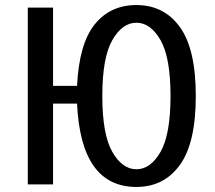

<svg xmlns="http://www.w3.org/2000/svg" viewBox="-20 -730 850 760"><path d="M520 10Q300 10 285 -320H190V0H90V-700H190V-390H285Q293 -556 354.5 -633Q416 -710 520 -710Q629 -710 692 -623Q755 -536 755 -350Q755 -164 692 -77Q629 10 520 10ZM424.5 -129Q464 -60 520 -60Q576 -60 615.5 -129Q655 -198 655 -350Q655 -502 615.5 -571Q576 -640 520 -640Q464 -640 424.5 -571Q385 -502 385 -350Q385 -198 424.5 -129Z"/></svg>

Font: Scada
Style: Regular
Weight: 400
Designer: Jovanny Lemonad
Foundry: Jovanny Lemonad
Version: Version 4.100;PS 004.100;hotconv 1.0.88;makeotf.lib2.5.64775